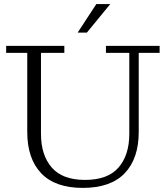

<svg xmlns="http://www.w3.org/2000/svg" viewBox="-20 -906 809 937"><path d="M384 11Q249 11 181 -60.5Q113 -132 113 -262V-648H10V-682H294V-648H180V-253Q180 -149 232.5 -88.5Q285 -28 395 -28Q506 -28 558.5 -88.5Q611 -149 611 -253V-648H497V-682H759V-648H657V-262Q657 -132 588.5 -60.5Q520 11 384 11ZM359 -747 450 -886H518L404 -747Z"/></svg>

Font: Montagu Slab 144pt Light
Style: Regular
Weight: 300
Designer: Florian Karsten
Foundry: Florian Karsten
Version: Version 1.000